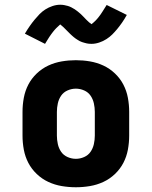

<svg xmlns="http://www.w3.org/2000/svg" viewBox="-20 -782 640 810"><path d="M300 8Q270 8 240.5 3Q211 -2 184 -14.5Q157 -27 135 -48Q113 -69 99.5 -95Q86 -121 80.5 -150.5Q75 -180 75 -210V-310Q75 -340 80.5 -369.5Q86 -399 99.5 -425Q113 -451 135 -472Q157 -493 184 -505.5Q211 -518 240.5 -523Q270 -528 300 -528Q330 -528 359.5 -523Q389 -518 416 -505.5Q443 -493 465 -472Q487 -451 500.5 -425Q514 -399 519.5 -369.5Q525 -340 525 -310V-210Q525 -180 519.5 -150.5Q514 -121 500.5 -95Q487 -69 465 -48Q443 -27 416 -14.5Q389 -2 359.5 3Q330 8 300 8ZM300 -112Q318 -112 335 -119.5Q352 -127 362 -141.5Q372 -156 376 -174Q380 -192 380 -210V-310Q380 -328 376 -346Q372 -364 362 -378.5Q352 -393 335 -400.5Q318 -408 300 -408Q282 -408 265 -400.5Q248 -393 238 -378.5Q228 -364 224 -346Q220 -328 220 -310V-210Q220 -192 224 -174Q228 -156 238 -141.5Q248 -127 265 -119.5Q282 -112 300 -112ZM366 -597Q360 -597 355 -597.5Q350 -598 345.5 -599Q341 -600 336 -601.5Q331 -603 326 -604.5Q321 -606 316.5 -608.5Q312 -611 308 -613.5Q304 -616 299.5 -619Q295 -622 291 -625.5Q287 -629 283.5 -632Q280 -635 276.5 -638.5Q273 -642 270.5 -644.5Q268 -647 263.5 -651.5Q259 -656 255 -660Q251 -664 247.5 -667.5Q244 -671 240 -674Q236 -677 234 -679Q231 -676 225.5 -671Q220 -666 217 -663Q214 -660 210.5 -656Q207 -652 203.5 -647.5Q200 -643 196 -637.5Q192 -632 188 -626Q184 -620 179.5 -612.5Q175 -605 170 -597L85 -640Q95 -657 105.5 -672Q116 -687 126 -699Q136 -711 146.5 -722Q157 -733 171 -742Q185 -751 201.5 -756.5Q218 -762 234 -762Q243 -762 251 -760.5Q259 -759 266 -757Q273 -755 281 -751Q289 -747 295 -743Q301 -739 308 -733.5Q315 -728 321 -722.5Q327 -717 332 -711.5Q337 -706 343.5 -699.5Q350 -693 355 -688.5Q360 -684 366 -680Q369 -682 374.5 -687Q380 -692 383 -695Q386 -698 389.5 -702Q393 -706 396.5 -710.5Q400 -715 404 -720.5Q408 -726 412 -732.5Q416 -739 420.5 -746Q425 -753 430 -761L515 -719Q505 -701 494.5 -686Q484 -671 474 -659Q464 -647 453.5 -636.5Q443 -626 429 -617Q415 -608 398.5 -602.5Q382 -597 366 -597Z"/></svg>

Font: Iosevka Etoile Heavy
Style: Regular
Weight: 900
Designer: Belleve Invis
Foundry: Belleve Invis
Version: Version 22.1.2; ttfautohint (v1.8.4)